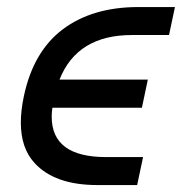

<svg xmlns="http://www.w3.org/2000/svg" viewBox="-20 -533 524 553"><path d="M375 0H260.3Q137.2 0 79.1 -64Q40 -106.9 40 -179.7Q40 -214.8 48.8 -256.3Q76.2 -385.3 161.4 -449Q246.6 -512.7 378.4 -512.7H483.9L466.8 -432.1H359.9Q202.1 -432.1 151.4 -303.7H405.8L388.7 -222.7H130.9Q128.9 -209 128.9 -196.8Q128.9 -80.6 285.2 -80.6H392.1Z"/></svg>

Font: Cadman
Style: Italic
Weight: 400
Italic angle: -12°
Designer: Paul James MIller
Foundry: High-Logic / Made with FontCreator
Version: Version 2.114;March 28, 2021;FontCreator 13.0.0.2683 64-bit